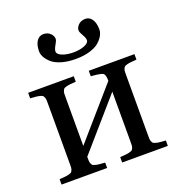

<svg xmlns="http://www.w3.org/2000/svg" viewBox="-133 -852 899 964"><g transform="rotate(-20 316.0 -370.5)"><path d="M154.8 -667Q154.8 -702.1 168.5 -721.7Q182.1 -741.2 203.1 -741.2Q227.5 -741.2 241.2 -727.1Q254.9 -712.9 254.9 -698.2Q254.9 -688.5 243.4 -669.4Q231.9 -650.4 231.9 -638.2Q231.9 -623 256.6 -613Q281.2 -603 315.9 -603Q350.6 -603 375.2 -613Q399.9 -623 399.9 -638.2Q399.9 -650.4 388.4 -669.4Q377 -688.5 377 -698.2Q377 -712.9 390.9 -727.1Q404.8 -741.2 429.2 -741.2Q450.2 -741.2 463.6 -721.7Q477.1 -702.1 477.1 -667Q477.1 -651.9 468.5 -635.7Q460 -619.6 442.4 -603.8Q424.8 -587.9 391.8 -577.9Q358.9 -567.9 315.9 -567.9Q272.9 -567.9 240 -577.9Q207 -587.9 189.5 -603.8Q171.9 -619.6 163.3 -635.7Q154.8 -651.9 154.8 -667ZM32.2 0V-28.8Q52.7 -30.3 63 -31.2Q73.2 -32.2 83.3 -34.9Q93.3 -37.6 96.7 -40.3Q100.1 -43 103.3 -50.5Q106.4 -58.1 106.7 -65.2Q106.9 -72.3 106.9 -86.9V-402.8Q106.9 -417.5 106.7 -424.6Q106.4 -431.6 103.3 -439.2Q100.1 -446.8 96.7 -449.5Q93.3 -452.1 83.3 -454.8Q73.2 -457.5 63 -458.5Q52.7 -459.5 32.2 -460.9V-490.2H275.9V-460.9Q255.4 -459.5 245.1 -458.5Q234.9 -457.5 224.9 -454.8Q214.8 -452.1 211.4 -449.5Q208 -446.8 204.8 -439.2Q201.7 -431.6 201.4 -424.6Q201.2 -417.5 201.2 -402.8V-145L431.2 -409.2Q431.2 -442.4 419.9 -449.7Q408.7 -457 356 -460.9V-490.2H600.1V-460.9Q579.6 -459.5 569.3 -458.5Q559.1 -457.5 549.1 -454.8Q539.1 -452.1 535.4 -449.5Q531.7 -446.8 528.6 -439.5Q525.4 -432.1 525.1 -424.8Q524.9 -417.5 524.9 -402.8V-86.9Q524.9 -72.3 525.1 -64.9Q525.4 -57.6 528.6 -50.3Q531.7 -43 535.4 -40.3Q539.1 -37.6 549.1 -34.9Q559.1 -32.2 569.3 -31.2Q579.6 -30.3 600.1 -28.8V0H356V-28.8Q376.5 -30.3 386.7 -31.2Q397 -32.2 407 -34.9Q417 -37.6 420.7 -40.3Q424.3 -43 427.5 -50.3Q430.7 -57.6 430.9 -64.9Q431.2 -72.3 431.2 -86.9V-351.1L201.2 -86.9Q201.2 -72.3 201.4 -65.2Q201.7 -58.1 204.8 -50.5Q208 -43 211.4 -40.3Q214.8 -37.6 224.9 -34.9Q234.9 -32.2 245.1 -31.2Q255.4 -30.3 275.9 -28.8V0Z"/></g></svg>

Font: Heuristica
Style: Regular
Weight: 400
Version: Version 1.0.2